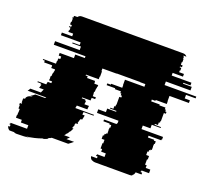

<svg xmlns="http://www.w3.org/2000/svg" viewBox="-119 -857 1126 1013"><g transform="rotate(20 444.5 -350.0)"><path d="M889 -499H835V-479H864V-464H755V-434H756V-419H694V-414H674V-404H722V-399H756V-389H762V-379H769V-369H758V-324H756V-314H750V-299H733V-294H769V-289H719V-269H676V-249H797V-234H794V-229H723V-219H758V-214H769V-199H765V-189H764V-184H765V-164H758V-159H752V-149H746V-129H762V-109H758V-79H767V-64H793V-44H751V-39H749V-34H758V-24H725Q723 -10 712 -4H716Q711 0 702 0H506Q496 0 491 -4H488Q477 -10 475 -24H508V-34H499V-39H501V-44H543V-64H517V-79H508V-109H512V-129H496V-149H502V-159H508V-164H515V-184H514V-189H515V-199H519V-214H508V-219H473V-229H544V-234H547V-249H426V-269H469V-289H519V-294H483V-299H500V-314H506V-324H508V-369H519V-379H512V-389H506V-399H472V-404H424V-414H444V-419H506V-434H505V-464H614V-479H585V-480H453V-479H373V-464H376V-434H374V-419H303Q303 -418 302.5 -417Q302 -416 302 -414H314V-404H359V-399H360V-389H382V-379H380V-369H378Q378 -364 377.5 -359Q377 -354 377 -349H374V-339H375V-324H393L392 -314H373Q372 -310 372 -306.5Q372 -303 372 -299H325Q325 -298 324.5 -297Q324 -296 324 -294H345Q345 -293 344.5 -292Q344 -291 344 -289H350Q350 -284 349.5 -279Q349 -274 348 -269H374Q373 -264 372.5 -259Q372 -254 372 -249H313L310 -234H415Q415 -233 414.5 -232Q414 -231 414 -229H358L357 -219V-214H370L367 -199Q365 -193 365 -189H356Q356 -188 355.5 -187Q355 -186 355 -184H354L348 -164H351Q351 -163 350.5 -162Q350 -161 350 -159H339Q338 -157 337.5 -154Q337 -151 335 -149H338Q335 -140 330 -129H338Q336 -124 333 -119Q330 -114 328 -109H326L317 -94H315Q313 -90 310 -86.5Q307 -83 304 -79H336Q333 -75 329.5 -71.5Q326 -68 322 -64H365Q352 -53 339 -44H247Q245 -43 243 -42Q241 -41 239 -39H236L227 -34H233Q228 -31 222 -28.5Q216 -26 210 -24H202Q183 -17 162 -12Q141 -7 115 -4H141Q124 -2 104.5 -1Q85 0 64 0Q56 0 49 -4H24Q12 -11 10 -24H19V-34H13V-39H16V-44H108V-64H66V-79H33V-94H35V-109H36V-129H29V-149H26V-159H37V-164H34V-184H35V-189H44Q44 -195 47 -199Q54 -209 70 -212Q72 -212 74 -212.5Q76 -213 78 -214H65Q70 -216 75 -219H74Q82 -224 87 -229H142L147 -234H42Q47 -239 52 -249H111L120 -269H94L100 -289H94Q95 -291 95 -294H75Q76 -296 76 -299H123L126 -314H146L147 -324H129Q130 -328 130.5 -331.5Q131 -335 131 -339H130Q130 -341 130 -344Q130 -347 131 -349H134Q134 -354 134.5 -359Q135 -364 136 -369H138Q138 -371 138 -374Q138 -377 139 -379H140V-389H118L119 -399H118V-404H73V-414H62V-419H134V-434H136V-449L147 -450V-464H133V-479H213V-499H267V-509H89V-529H227V-549H178V-554H218V-569H107V-584H165V-599H138V-609H141V-624H132V-629H143V-639H133V-654H136V-674H132Q132 -677 133 -679H137Q137 -681 137.5 -682Q138 -683 138 -684H136L139 -689H156Q164 -700 178 -700H746Q760 -700 768 -689H751L754 -684H756Q756 -683 756.5 -682Q757 -681 757 -679H754V-674H758V-654H755V-639H765V-629H754V-624H763V-609H760V-599H787V-584H729V-569H840V-554H800V-549H849V-529H711V-509H889Z"/></g></svg>

Font: Rubik Glitch
Style: Regular
Weight: 400
Designer: Hubert and Fischer, NaN
Foundry: Hubert and Fischer, NaN
Version: Version 2.200